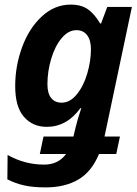

<svg xmlns="http://www.w3.org/2000/svg" viewBox="-20 -574 593 834"><path d="M12 205 13 99Q87 141 172 141Q233 141 267 95H153L169 19H299L308 -19Q315 -50 333 -104H329Q270 -23 183 -23Q122 -23 84 -66.5Q46 -110 46 -200Q46 -287 76 -369Q106 -451 161.5 -502.5Q217 -554 287 -554Q333 -554 362 -533.5Q391 -513 415 -472H419L446 -544H553L434 19H501L485 95H410Q378 172 320 206Q262 240 178 240Q124 240 85.5 231.5Q47 223 12 205ZM375 -361Q375 -399 358.5 -421Q342 -443 312 -443Q277 -443 248 -408.5Q219 -374 202.5 -319Q186 -264 186 -208Q186 -169 202 -148.5Q218 -128 248 -128Q284 -128 313.5 -164Q343 -200 359 -254.5Q375 -309 375 -361Z"/></svg>

Font: Noto Sans Display
Style: Bold Italic
Weight: 700
Italic angle: -12°
Designer: Monotype Design team
Foundry: Monotype Imaging Inc.
Version: Version 1.000